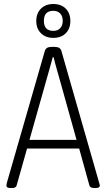

<svg xmlns="http://www.w3.org/2000/svg" viewBox="-20 -936 530 958"><path d="M31 2Q12 2 12 -10Q12 -12 14 -23L204 -683Q210 -702 237 -702H253Q280 -702 286 -683L475 -23Q478 -14 478 -10Q478 2 459 2H449Q430 2 426 -11L375 -195H115L63 -11Q60 2 41 2ZM209 -528 127 -238H362L281 -528Q271 -564 261.5 -597Q252 -630 248 -650H243Q238 -630 228.5 -597Q219 -564 209 -528ZM246 -747Q208 -747 184.5 -770Q161 -793 161 -831Q161 -870 184.5 -893Q208 -916 246 -916Q285 -916 308 -893Q331 -870 331 -831Q331 -793 308 -770Q285 -747 246 -747ZM246 -782Q268 -782 280.5 -795.5Q293 -809 293 -832Q293 -855 280.5 -868.5Q268 -882 246 -882Q199 -882 199 -832Q199 -782 246 -782Z"/></svg>

Font: Asap Condensed ExtraLight
Style: Regular
Weight: 200
Width: 3
Designer: Pablo Cosgaya
Foundry: Omnibus-Type
Version: Version 3.001; ttfautohint (v1.8.4.7-5d5b)